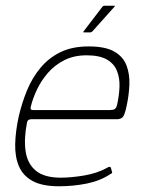

<svg xmlns="http://www.w3.org/2000/svg" viewBox="-20 -645 493 670"><path d="M45 -237Q56 -285 74 -329Q92 -373 121 -408Q150 -443 191 -463Q232 -483 289 -483Q348 -483 379 -465Q410 -447 421.5 -416.5Q433 -386 431.5 -349.5Q430 -313 422 -276Q415 -242 407.5 -235.5Q400 -229 389 -229H88Q87 -229 81.5 -227.5Q76 -226 74 -216Q63 -160 69.5 -116.5Q76 -73 105.5 -49Q135 -25 192 -25Q228 -25 273 -32.5Q318 -40 353 -59Q355 -61 360.5 -62.5Q366 -64 367 -59L371 -45Q372 -43 371 -41.5Q370 -40 366 -38Q330 -14 283 -4.5Q236 5 186 5Q127 5 93.5 -13.5Q60 -32 46 -65Q32 -98 33 -142Q34 -186 45 -237ZM389 -281Q396 -313 397 -343Q398 -373 388 -398Q378 -423 352.5 -437.5Q327 -452 282 -452Q238 -452 204.5 -435Q171 -418 147.5 -391Q124 -364 109.5 -333.5Q95 -303 88 -275Q86 -268 87 -264.5Q88 -261 97 -261Q164 -261 230.5 -261Q297 -261 364 -261Q375 -261 380.5 -264.5Q386 -268 389 -281ZM273 -532Q270 -532 270.5 -533.5Q271 -535 272 -536L337 -621Q340 -625 346 -625H379Q381 -625 381 -624Q381 -623 379 -621L302 -535Q300 -534 298.5 -533Q297 -532 295 -532Z"/></svg>

Font: Glory Thin
Style: Italic
Weight: 100
Italic angle: -12°
Designer: Robert Leuschke
Foundry: Robert Leuschke
Version: Version 1.011